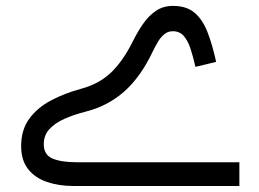

<svg xmlns="http://www.w3.org/2000/svg" viewBox="-20 -622 867 642"><path d="M633.4 -398.5 702.7 -415Q690.1 -473.3 673.6 -515.2Q657.2 -557.1 630.2 -579.7Q603.3 -602.3 558.3 -602.3Q525.8 -602.3 501.3 -585.7Q476.9 -569.1 458.1 -541.8Q439.3 -514.5 423.2 -482.1Q391.7 -418.6 351.8 -380Q311.8 -341.5 251 -325.1Q196.6 -310.4 151 -286.4Q105.3 -262.4 78 -225.2Q50.7 -188 50.7 -133.4Q50.7 -86.3 73.8 -56.8Q96.9 -27.3 136.8 -13.7Q176.7 0 227.2 0H780.4V-79.5H235.7Q184.8 -79.5 155.6 -91.9Q126.4 -104.3 126.4 -139.8Q126.4 -169.9 145.4 -190.5Q164.5 -211.1 196.4 -225.1Q228.2 -239 266.4 -248.7Q341 -267.5 396.2 -316.7Q451.3 -365.8 491.7 -451.7Q499.3 -467.4 508.4 -482.6Q517.5 -497.8 529.6 -507.7Q541.7 -517.6 557.8 -517.6Q580.5 -517.6 594.3 -501.9Q608 -486.3 616.9 -459.5Q625.8 -432.7 633.4 -398.5Z"/></svg>

Font: Estedad-FD VF
Style: Regular
Weight: 100
Designer: Amin Abedi
Version: Version 7.3